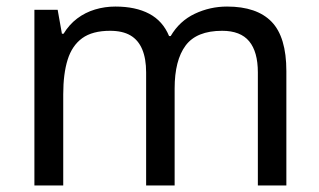

<svg xmlns="http://www.w3.org/2000/svg" viewBox="-20 -566 975 586"><path d="M673 -546Q764 -546 809 -499.5Q854 -453 854 -349V0H767V-345Q767 -408 740.5 -440Q714 -472 658 -472Q580 -472 546.5 -427Q513 -382 513 -296V0H426V-345Q426 -387 414 -415.5Q402 -444 378 -458Q354 -472 316 -472Q262 -472 231 -449.5Q200 -427 186.5 -384Q173 -341 173 -278V0H85V-536H156L169 -463H174Q191 -491 215.5 -509.5Q240 -528 270 -537Q300 -546 332 -546Q394 -546 435.5 -524Q477 -502 496 -456H501Q528 -502 574.5 -524Q621 -546 673 -546Z"/></svg>

Font: usinhala15
Style: Book
Weight: 400
Designer: Jelle Bosma - Monotype Design Team
Foundry: Monotype Imaging Inc.
Version: Version 2.003